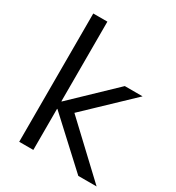

<svg xmlns="http://www.w3.org/2000/svg" viewBox="-176 -845 876 954"><g transform="rotate(30 261.5 -368.0)"><path d="M79 0V-736H160V-279H162L395 -502H497L222 -240L224 -281L523 0H418L162 -236H160V0Z"/></g></svg>

Font: Mulish ExtraLight
Style: Regular
Weight: 400
Version: Version 3.603